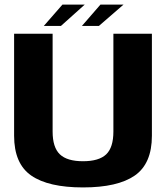

<svg xmlns="http://www.w3.org/2000/svg" viewBox="-20 -824 744 848"><path d="M346.6 3.8Q499.7 3.8 575.3 -48.7Q650.9 -101.2 650.9 -224.6V-674.9H480.8V-243.1Q480.8 -172.6 448.9 -142.2Q416.9 -111.9 346.6 -111.9Q276.3 -111.9 244.4 -142.4Q212.4 -173 212.4 -243.1V-674.9H42.3V-224.6Q42.3 -101.2 117.9 -48.7Q193.6 3.8 346.6 3.8ZM173.5 -709.5H249.2L354.3 -803.7H255.8ZM341.8 -709.5H416.9L525.6 -803.7H423.6Z"/></svg>

Font: Anybody Thin
Style: Regular
Weight: 100
Designer: Tyler Finck
Foundry: Etcetera Type Company
Version: Version 1.114;gftools[0.9.25]